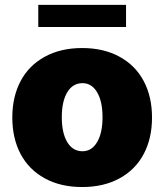

<svg xmlns="http://www.w3.org/2000/svg" viewBox="-20 -747 665 777"><path d="M464.1 -25.4Q399.9 9.9 312.5 9.9Q225.1 9.9 160.9 -25.4Q96.6 -60.7 63.2 -124.1Q29.8 -187.5 29.8 -271.3Q29.8 -355.1 63.2 -418.5Q96.6 -481.9 160.9 -517.2Q225.1 -552.6 312.5 -552.6Q399.9 -552.6 464.1 -517.2Q528.4 -481.9 561.8 -418.5Q595.2 -355.1 595.2 -271.3Q595.2 -187.5 561.8 -124.1Q528.4 -60.7 464.1 -25.4ZM313.9 -134.9Q351.2 -134.9 373 -171.9Q394.9 -208.8 394.9 -272.7Q394.9 -336.6 373 -373.6Q351.2 -410.5 313.9 -410.5Q274.5 -410.5 252.3 -373.8Q230.1 -337 230.1 -272.7Q230.1 -208.5 252.3 -171.7Q274.5 -134.9 313.9 -134.9ZM490.1 -727.3V-637.8H134.9V-727.3Z"/></svg>

Font: Karasuma Gothic
Style: Black
Weight: 900
Designer: Rasmus Andersson / Ryoko Nishizuka
Foundry: Genbu
Version: Version 1.00